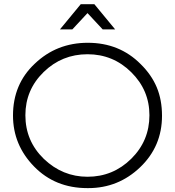

<svg xmlns="http://www.w3.org/2000/svg" viewBox="-20 -914 854 938"><path d="M411.5 5H406.5Q249.5 5 146.5 -100.5Q43.5 -206 43.5 -349.5Q43.5 -503 149.5 -602.5Q256.5 -705 409 -705Q563.5 -705 667 -601Q720 -549 745.8 -487.5Q771.5 -426 771.5 -348.5Q771.5 -199 664.8 -97Q558 5 411.5 5ZM407.5 -50.5Q532 -50.5 621 -138.2Q710 -226 710 -351Q710 -473.5 621.2 -561.2Q532.5 -649 407.5 -649Q282.5 -649 193.2 -562Q104 -475 104 -351Q104 -225.5 194 -138Q285.5 -50.5 407.5 -50.5ZM542.5 -770.5H481.5L407.5 -850L333.5 -770.5H273L374.5 -893.5H441Z"/></svg>

Font: Argentum Novus Light
Style: Regular
Weight: 300
Designer: Julieta Ulanovsky (font) & Cristiano Sobral (main changes)
Foundry: Julieta Ulanovsky (font) & Cristiano Sobral (main changes)
Version: Version 3.00;November 27, 2020;FontCreator 13.0.0.2655 64-bi